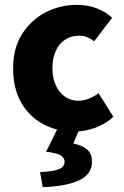

<svg xmlns="http://www.w3.org/2000/svg" viewBox="-20 -530 509 791"><path d="M286 12Q214 12 157 -19Q100 -50 67 -108Q34 -166 34 -249Q34 -332 71 -390Q108 -448 167.5 -479Q227 -510 297 -510Q342 -510 379 -495.5Q416 -481 442 -457L368 -360Q355 -370 340.5 -376.5Q326 -383 306 -383Q273 -383 248 -366.5Q223 -350 209.5 -320Q196 -290 196 -249Q196 -208 210 -178Q224 -148 248 -131.5Q272 -115 302 -115Q325 -115 346 -123.5Q367 -132 386 -146L447 -49Q416 -20 373.5 -4Q331 12 286 12ZM156 241 145 179Q203 176 224.5 166.5Q246 157 246 136Q246 121 231.5 111Q217 101 170 95L219 -4H310L282 61Q320 69 339.5 86.5Q359 104 359 136Q359 188 305.5 213Q252 238 156 241Z"/></svg>

Font: Mada ExtraBold
Style: Regular
Weight: 800
Designer: Khaled Hosny
Version: Version 1.5